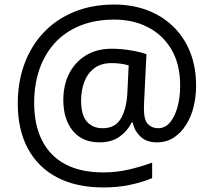

<svg xmlns="http://www.w3.org/2000/svg" viewBox="-20 -734 939 843"><path d="M841 -357Q841 -311 830.5 -267Q820 -223 798 -187.5Q776 -152 744 -130.5Q712 -109 668 -109Q622 -109 595.5 -135.5Q569 -162 563 -196H558Q540 -159 505 -134Q470 -109 417 -109Q341 -109 299.5 -160Q258 -211 258 -295Q258 -361 284 -411.5Q310 -462 357.5 -491Q405 -520 470 -520Q514 -520 556.5 -512.5Q599 -505 623 -496L613 -293Q612 -275 612 -267.5Q612 -260 612 -257Q612 -205 630.5 -188Q649 -171 674 -171Q705 -171 726.5 -196.5Q748 -222 759.5 -264.5Q771 -307 771 -358Q771 -451 733.5 -515.5Q696 -580 630.5 -614Q565 -648 482 -648Q397 -648 331 -621Q265 -594 220.5 -545Q176 -496 153 -429.5Q130 -363 130 -283Q130 -185 165 -116.5Q200 -48 267.5 -12.5Q335 23 433 23Q494 23 549.5 9.5Q605 -4 648 -20V48Q605 66 551.5 77.5Q498 89 433 89Q315 89 231 45Q147 1 102.5 -81.5Q58 -164 58 -280Q58 -373 87 -452.5Q116 -532 171 -590.5Q226 -649 304.5 -681.5Q383 -714 482 -714Q560 -714 625.5 -689.5Q691 -665 739.5 -618.5Q788 -572 814.5 -506Q841 -440 841 -357ZM336 -293Q336 -229 361.5 -200Q387 -171 430 -171Q486 -171 510.5 -213Q535 -255 539 -322L545 -447Q532 -451 512 -454Q492 -457 471 -457Q422 -457 392 -433Q362 -409 349 -371.5Q336 -334 336 -293Z"/></svg>

Font: uguzrati25
Style: Book
Weight: 400
Designer: Jelle Bosma - Monotype Design Team, Universal Thirst
Foundry: Monotype Imaging Inc.
Version: Version 2.106